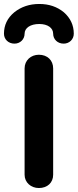

<svg xmlns="http://www.w3.org/2000/svg" viewBox="-44 -932 392 968"><path d="M-24 -762C-24 -734 -2 -712 29 -712C58 -712 80 -734 80 -762C80 -791 109 -811 154 -811C197 -811 224 -791 224 -762C224 -734 246 -712 277 -712C306 -712 328 -734 328 -762C328 -805 311 -841 278 -870C244 -898 203 -912 154 -912C105 -912 63 -898 28 -870C-7 -841 -24 -805 -24 -762ZM152 16C195 16 224 -11 224 -51V-587C224 -628 195 -656 152 -656C112 -656 80 -628 80 -587V-51C80 -12 112 16 152 16Z"/></svg>

Font: Dongle
Style: Bold
Weight: 700
Designer: Yanghee Ryu
Foundry: Yanghee Ryu
Version: Version 2.000